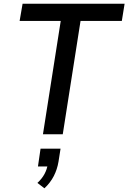

<svg xmlns="http://www.w3.org/2000/svg" viewBox="-20 -725 693 1037"><path d="M212 0 308 -612H86L102 -705H653L638 -612H415L319 0ZM220 292 182 263Q207 240 220.5 214.5Q234 189 238 162L252 174H185L199 78H307L296 148Q289 190 270.5 226Q252 262 220 292Z"/></svg>

Font: Nunito Sans 7pt SemiCondensed SemiBold
Style: Italic
Weight: 600
Width: 4
Italic angle: -9°
Designer: Vernon Adams
Foundry: Vernon Adams
Version: Version 3.101;gftools[0.9.27]